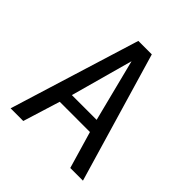

<svg xmlns="http://www.w3.org/2000/svg" viewBox="-165 -707 822 822"><g transform="rotate(45 246.0 -295.5)"><path d="M462.4 0H385.7L336.4 -168.5H153.3L101.1 0H24.4L207 -590.8H288.6ZM319.8 -225.6 248 -508.8 169.9 -225.6Z"/></g></svg>

Font: Meera
Style: Regular
Weight: 400
Designer: Hussain KH and Suresh P for Swathanthra Malayalam Computing (SMC)
Version: 7.0.0+20160512